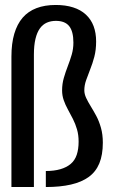

<svg xmlns="http://www.w3.org/2000/svg" viewBox="-20 -753 466 773"><path d="M26 0H116.5V-533Q116.5 -570.5 122.8 -596.5Q129 -622.5 140.5 -638.5Q152 -654.5 168.5 -661.8Q185 -669 205 -669Q241.5 -669 258.5 -647.8Q275.5 -626.5 275.5 -581.5Q275.5 -556.5 268.8 -533.2Q262 -510 253 -486.8Q244 -463.5 237 -439.5Q230 -415.5 230 -389Q230 -368.5 236.5 -349.8Q243 -331 253.2 -312.5Q263.5 -294 273.5 -274.2Q283.5 -254.5 290 -232.2Q296.5 -210 296.5 -183Q296.5 -152.5 289 -130Q281.5 -107.5 264.8 -93.2Q248 -79 223 -71.8Q198 -64.5 164.5 -64.5V0Q222.5 0 265.8 -10Q309 -20 337.5 -40.8Q366 -61.5 380 -95.5Q394 -129.5 394 -178.5Q394 -211.5 386.5 -238.2Q379 -265 367.8 -286Q356.5 -307 345.5 -324.8Q334.5 -342.5 327 -358.5Q319.5 -374.5 319.5 -389.5Q319.5 -409.5 326.8 -430.2Q334 -451 343.2 -474Q352.5 -497 359.8 -524.5Q367 -552 367 -586Q367 -620.5 356.8 -647.8Q346.5 -675 325.8 -694.2Q305 -713.5 274.5 -723.2Q244 -733 204.5 -733Q160 -733 126.8 -720.2Q93.5 -707.5 71.2 -681.8Q49 -656 37.5 -617Q26 -578 26 -525Z"/></svg>

Font: Anybody Condensed
Style: Regular
Weight: 400
Width: 3
Designer: Tyler Finck
Foundry: Etcetera Type Company
Version: Version 1.113;gftools[0.9.25]